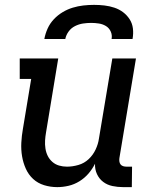

<svg xmlns="http://www.w3.org/2000/svg" viewBox="-20 -760 640 788"><path d="M215 8Q187 8 161 0Q135 -8 116 -25.5Q97 -43 86 -67.5Q75 -92 70.5 -119Q66 -146 67.5 -174.5Q69 -203 74 -231L108 -436H61V-520H219L169 -217Q166 -200 165 -183.5Q164 -167 166.5 -150.5Q169 -134 176 -120Q183 -106 195 -95.5Q207 -85 222.5 -80.5Q238 -76 255 -76Q278 -76 302 -83Q326 -90 344 -107Q362 -124 372.5 -146.5Q383 -169 386 -191L441 -520H538L470 -111Q469 -104 470 -97Q471 -90 475 -85Q479 -80 485.5 -78Q492 -76 499 -76H522L521 8H485Q463 8 441.5 3.5Q420 -1 403.5 -13.5Q387 -26 378 -45.5Q369 -65 370 -88Q359 -66 343 -47.5Q327 -29 306 -16Q285 -3 261.5 2.5Q238 8 215 8ZM162 -600Q166 -622 175.5 -643Q185 -664 201 -681Q217 -698 237 -710Q257 -722 278.5 -728.5Q300 -735 322 -737.5Q344 -740 366 -740Q388 -740 409 -737.5Q430 -735 449.5 -728.5Q469 -722 485 -710Q501 -698 512 -681Q523 -664 525.5 -643Q528 -622 524 -600H438Q441 -616 434.5 -630.5Q428 -645 415 -653Q402 -661 386 -663.5Q370 -666 354 -666Q338 -666 321 -663.5Q304 -661 288 -653Q272 -645 261.5 -630.5Q251 -616 248 -600Z"/></svg>

Font: Iosevka HT Medium Extended
Style: Italic
Weight: 500
Width: 7
Italic angle: -9°
Monospace: yes
Designer: Belleve Invis
Foundry: Belleve Invis
Version: Version 32.3.0; ttfautohint (v1.8.4)